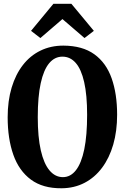

<svg xmlns="http://www.w3.org/2000/svg" viewBox="-20 -996 668 1027"><path d="M309.5 11Q209.5 12 145.5 -35.2Q81.5 -82.5 51.2 -168.5Q21 -254.5 21 -368.5Q21 -456.5 42.2 -527.2Q63.5 -598 102.5 -648.2Q141.5 -698.5 196.5 -725.2Q251.5 -752 319 -752Q421 -751.5 484.5 -705.8Q548 -660 577.2 -577Q606.5 -494 606.5 -382.5Q606.5 -295 585.8 -223Q565 -151 526 -98.8Q487 -46.5 432.2 -18Q377.5 10.5 309.5 11ZM316.5 -48.5Q357.5 -48.5 386.5 -86Q415.5 -123.5 430.8 -197.5Q446 -271.5 446 -382Q446 -488 430.2 -557Q414.5 -626 385 -659.5Q355.5 -693 314 -693Q272.5 -693 243 -657.8Q213.5 -622.5 197.8 -551Q182 -479.5 182 -369Q182 -263.5 198.2 -192Q214.5 -120.5 244.8 -84.5Q275 -48.5 316.5 -48.5ZM196 -792.5 146 -831 265.5 -975.5H362L482 -831L432 -792.5L314 -894Z"/></svg>

Font: Merriweather 24pt SemiCondensed
Style: Bold
Weight: 700
Width: 4
Designer: Eben Sorkin
Foundry: Eben Sorkin
Version: Version 2.100